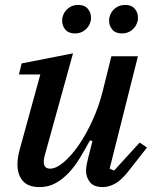

<svg xmlns="http://www.w3.org/2000/svg" viewBox="-20 -749 625 781"><path d="M141 12Q94 12 72.5 -13.5Q51 -39 51 -80Q51 -95 53.5 -111Q56 -127 61 -144L144 -446H57L68 -491L277 -532L161 -113Q158 -101 158 -91Q158 -63 184 -63Q208 -63 238.5 -88.5Q269 -114 299 -157Q329 -200 355.5 -257.5Q382 -315 398 -379L433 -520H541L426 -63L444 -55L548 -169L578 -149L513 -66Q477 -18 450 -3Q423 12 399 12Q361 12 345.5 -8.5Q330 -29 330 -54Q330 -67 333 -82Q336 -97 339 -108L356 -175L346 -178Q326 -141 305 -106.5Q284 -72 259.5 -46Q235 -20 206 -4Q177 12 141 12ZM285 -613Q259 -613 246 -628.5Q233 -644 233 -662Q233 -667 233 -671.5Q233 -676 235 -681Q240 -701 257 -715Q274 -729 298 -729Q324 -729 337 -713.5Q350 -698 350 -680Q350 -675 350 -670.5Q350 -666 348 -661Q343 -641 326 -627Q309 -613 285 -613ZM476 -613Q450 -613 437 -628.5Q424 -644 424 -662Q424 -667 424 -671.5Q424 -676 426 -681Q431 -701 448 -715Q465 -729 489 -729Q515 -729 528 -713.5Q541 -698 541 -680Q541 -675 541 -670.5Q541 -666 539 -661Q534 -641 517 -627Q500 -613 476 -613Z"/></svg>

Font: IBM Plex Serif Medium
Style: Italic
Weight: 500
Italic angle: -14°
Designer: Mike Abbink, Paul van der Laan, Pieter van Rosmalen
Foundry: Bold Monday
Version: Version 2.5